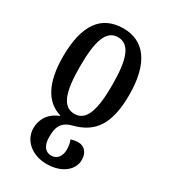

<svg xmlns="http://www.w3.org/2000/svg" viewBox="-196 -640 866 985"><g transform="rotate(30 237.5 -148.0)"><path d="M239 -548C109 -548 41 -457 41 -267C41 -115 90 -25 180 1V4C119 27 93 76 93 125C93 200 159 252 242 252C337 252 390 200 390 144C390 96 361 74 331 74C315 74 299 77 287 81C291 92 297 109 297 136C297 173 278 203 242 203C207 203 186 175 186 126C186 70 196 31 262 14C376 -16 434 -91 434 -267C434 -457 360 -548 239 -548ZM237 -495C307 -495 333 -418 333 -267C333 -119 308 -42 238 -42C167 -42 142 -119 142 -267C142 -418 167 -495 237 -495Z"/></g></svg>

Font: Noto Serif Georgian ExtraCondensed Medium
Style: Regular
Weight: 500
Width: 2
Designer: Monotype Design Team, Akaki Razmadze
Foundry: Google LLC
Version: Version 2.003